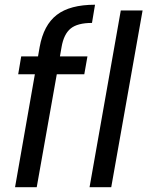

<svg xmlns="http://www.w3.org/2000/svg" viewBox="-20 -784 617 804"><path d="M43 0 126 -473.1H56.2L68.8 -547.9H139.2L146 -586.9Q162.6 -679.2 217.8 -721.7Q272.9 -764.2 377.9 -764.2L365.2 -688Q304.7 -688 275.9 -664.6Q247.1 -641.1 237.8 -586.9L231 -547.9H346.2L333 -473.1H217.8L133.8 0ZM355 0 485.8 -740.2H577.1L445.8 0Z"/></svg>

Font: Poppins
Style: Italic
Weight: 400
Italic angle: -10°
Designer: Ninad Kale (Devanagari), Jonny Pinhorn (Latin)
Foundry: Indian Type Foundry
Version: Version 3.200;PS 1.000;hotconv 16.6.54;makeotf.lib2.5.65590